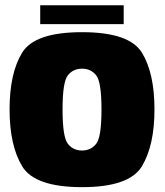

<svg xmlns="http://www.w3.org/2000/svg" viewBox="-20 -728 648 752"><path d="M301.5 5Q116 5 66.8 -76.8Q17.5 -158.5 17.5 -299.5Q17.5 -441.5 66.8 -521.8Q116 -602 301.2 -602Q486.5 -602 535.8 -521.8Q585 -441.5 585 -299.5Q585 -158.5 535.8 -76.8Q486.5 5 301.5 5ZM301.5 -138.5Q336 -138.5 356.8 -164.8Q377.5 -191 377.5 -299Q377.5 -407 356.8 -433Q336 -459 301.2 -459Q266.5 -459 245.8 -433Q225 -407 225 -299Q225 -191 245.8 -164.8Q266.5 -138.5 301.5 -138.5ZM137.5 -633.5V-707.5H464.5V-633.5Z"/></svg>

Font: Anybody Black
Style: Regular
Weight: 900
Designer: Tyler Finck
Foundry: Etcetera Type Company
Version: Version 1.010; ttfautohint (v1.8.3) -l 8 -r 50 -G 200 -x 14 